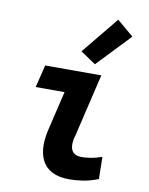

<svg xmlns="http://www.w3.org/2000/svg" viewBox="-91 -880 741 957"><g transform="rotate(10 280.0 -401.0)"><path d="M326 12Q274 12 239.5 -5.5Q205 -23 188 -56.5Q171 -90 171 -136Q171 -155 174 -176.5Q177 -198 183 -222L228 -412H82L110 -526H394L318 -205Q314 -193 312.5 -182.5Q311 -172 311 -164Q311 -136 325 -122Q339 -108 368 -108Q387 -108 413 -112Q439 -116 470 -127L472 -15Q431 1 394.5 6.5Q358 12 326 12ZM353 -575 276 -627 429 -814 513 -743Z"/></g></svg>

Font: Ubuntu Sans Mono
Style: Italic
Weight: 400
Italic angle: -13.5°
Monospace: yes
Designer: Dalton Maag Ltd
Foundry: Dalton Maag Ltd
Version: Version 1.006